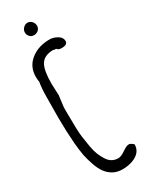

<svg xmlns="http://www.w3.org/2000/svg" viewBox="-235 -943 786 1005"><g transform="rotate(-30 158.5 -441.0)"><path d="M24.9 0ZM131.6 -823.7Q116.2 -823.7 106.2 -834.7Q96.2 -845.7 96.2 -860.1Q96.2 -874.5 107.4 -886.2Q118.7 -897.9 133.3 -897.9Q147.9 -897.9 158.7 -886.2Q169.4 -874.5 169.4 -859.1Q169.4 -843.8 158.2 -833.7Q147 -823.7 131.6 -823.7ZM85.9 -487.8 77.1 -418V-394Q77.1 -277.8 82.3 -240.2Q87.4 -202.6 92.8 -172.9Q98.1 -143.1 106.7 -122.1Q115.2 -101.1 127 -82.5Q150.4 -45.4 191.9 -45.4Q209 -45.4 234.4 -63.2Q259.8 -81.1 272.9 -81.1Q286.1 -81.1 301.3 -65.9Q301.3 -15.6 244.1 5.9Q215.8 16.1 182.6 16.1Q149.4 16.1 126 2.7Q102.5 -10.7 86.9 -32Q71.3 -53.2 59.6 -86.4Q47.9 -119.6 41 -152.3Q35.2 -185.5 31.2 -228.5Q25.4 -300.8 24.9 -386.7L25.9 -506.3Q25.9 -563.5 32.7 -598.6Q29.8 -614.7 29.8 -629.9Q29.8 -691.4 75.7 -727.8Q121.6 -764.2 189 -764.2Q212.9 -764.2 235.8 -750.7Q258.8 -737.3 258.8 -715.3Q258.8 -704.6 250.5 -698.7Q242.2 -692.9 222.4 -692.9Q202.6 -692.9 195.3 -705.1V-704.6H181.6V-707Q123.5 -707 102.5 -670.9Q83 -637.7 83 -556.6Z"/></g></svg>

Font: Amatic
Style: Bold
Weight: 700
Width: 3
Version: Version 2.000; ttfautohint (v0.92-dirty) -l 8 -r 50 -G 50 -x